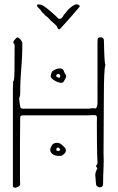

<svg xmlns="http://www.w3.org/2000/svg" viewBox="-20 -874 551 894"><path d="M52 0Q40 0 40 -8V-433Q40 -453 40 -464Q40 -475 41 -493Q44 -496 45.5 -506Q47 -516 47.5 -548Q48 -580 48 -649Q48 -656 48 -662.5Q48 -669 42 -675Q41 -677 43 -681.5Q45 -686 57 -698Q63 -703 73.5 -692Q84 -681 84 -671Q84 -625 81.5 -589.5Q79 -554 76.5 -519Q74 -484 74 -437Q74 -427 70 -419Q69 -417 70 -406Q71 -395 73 -384Q75 -373 77 -370Q83 -368 89 -368H391Q396 -368 400 -368.5Q404 -369 408 -370Q413 -371 419 -369.5Q425 -368 427 -370Q430 -373 432 -380Q434 -387 434 -393V-668Q434 -675 434 -682Q434 -689 435 -695Q435 -697 438.5 -698.5Q442 -700 445 -700Q464 -702 464 -684V-680Q464 -676 464.5 -659.5Q465 -643 465.5 -624Q466 -605 467.5 -589.5Q469 -574 471 -571Q469 -568 467.5 -555Q466 -542 465.5 -525.5Q465 -509 464.5 -495.5Q464 -482 464 -478Q464 -455 463.5 -412Q463 -369 463 -320Q463 -271 462.5 -228Q462 -185 462 -162Q464 -131 462 -91Q460 -51 460 -19Q460 -6 452 -3Q444 0 435.5 -4.5Q427 -9 427 -18Q426 -37 424 -53Q422 -69 431 -85Q432 -87 433 -89Q434 -91 433 -92Q424 -99 429.5 -105.5Q435 -112 434 -119Q434 -122 433.5 -128.5Q433 -135 432.5 -152Q432 -169 431.5 -205Q431 -241 431 -303Q431 -314 431.5 -322.5Q432 -331 429 -335Q425 -339 414.5 -338Q404 -337 389 -337H99Q82 -337 78 -335.5Q74 -334 74 -323Q74 -301 73.5 -267Q73 -233 73 -194Q73 -155 73 -118.5Q73 -82 73 -54Q73 -26 74 -15Q73 -10 66.5 -5.5Q60 -1 52 0ZM275 -492Q270 -487 259 -489Q248 -491 237.5 -497Q227 -503 222 -508Q213 -517 217 -526Q219 -537 225 -543Q243 -556 259 -555.5Q275 -555 278 -541Q280 -535 284 -529.5Q288 -524 288 -519Q287 -512 283 -505Q279 -498 275 -492ZM258 -513Q259 -515 260 -516.5Q261 -518 261 -520Q261 -522 260 -523.5Q259 -525 258 -526Q257 -530 253 -530Q249 -530 244 -527Q242 -525 242 -522Q241 -519 243 -517Q245 -515 250.5 -513Q256 -511 258 -513ZM254 -148Q235 -148 224.5 -156.5Q214 -165 214 -177Q214 -184 221 -196.5Q228 -209 246 -209Q257 -209 266.5 -201Q276 -193 283 -185Q291 -174 283 -162Q277 -155 270.5 -151Q264 -147 254 -148ZM252 -171Q255 -170 259 -174Q261 -179 259 -180Q256 -187 249 -187Q245 -187 243.5 -183.5Q242 -180 242 -178Q242 -171 252 -171ZM330 -853Q337 -855 342 -853Q344 -853 347 -850.5Q350 -848 352 -846Q353 -845 343 -833.5Q333 -822 318 -804.5Q303 -787 287.5 -770Q272 -753 261 -741Q259 -737 255 -737.5Q251 -738 249 -742Q245 -753 237 -760Q229 -767 221 -774Q214 -780 210.5 -784.5Q207 -789 199 -796Q193 -799 187 -806.5Q181 -814 176 -817Q172 -824 166 -830.5Q160 -837 154 -843Q150 -852 156 -853Q162 -854 170 -852Q175 -852 186.5 -844Q198 -836 211.5 -824.5Q225 -813 236 -803Q247 -793 251 -788Q256 -786 258 -786Q260 -786 266 -789Q268 -790 271.5 -795.5Q275 -801 277 -804Q279 -806 285.5 -814.5Q292 -823 294 -825Q297 -829 306.5 -837.5Q316 -846 330 -853Z"/></svg>

Font: Sankofa Display
Style: Regular
Weight: 400
Designer: Batsirai Madzonga
Foundry: Batsirai Madzonga
Version: Version 1.000; ttfautohint (v1.8.4.7-5d5b)